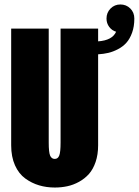

<svg xmlns="http://www.w3.org/2000/svg" viewBox="-20 -828 621 859"><path d="M225 11Q188 11 155 1.2Q122 -8.5 93 -29.5Q64 -50.5 47 -88.5Q30 -126.5 30 -178V-700H198V-190Q198 -147 204.2 -132Q210.5 -117 225 -117Q239 -117 245 -132Q251 -147 251 -190V-700H419V-643Q482.5 -647.5 499.5 -686Q480.5 -691.5 468.5 -707.8Q456.5 -724 456.5 -745Q456.5 -771.5 474.5 -789.8Q492.5 -808 518.5 -808Q545 -808 563 -790Q581 -772 581 -745Q581 -709.5 571 -681.8Q561 -654 545.5 -636.8Q530 -619.5 508 -608Q486 -596.5 464.8 -591.5Q443.5 -586.5 419 -585V-178Q419 -136.5 407.8 -103.5Q396.5 -70.5 377.8 -49.5Q359 -28.5 333.5 -14.5Q308 -0.5 281.2 5.2Q254.5 11 225 11Z"/></svg>

Font: League Mono Condensed ExtraBold
Style: Regular
Weight: 800
Width: 1
Designer: Tyler Finck
Foundry: The League of Moveable Type / Tyler Finck
Version: Version 2.210